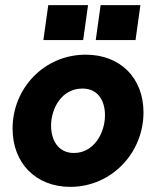

<svg xmlns="http://www.w3.org/2000/svg" viewBox="-20 -717 609 748"><path d="M254 11C414 11 539 -121 539 -279C539 -413 449 -504 314 -504C152 -504 29 -373 29 -216C29 -81 120 11 254 11ZM149 -561H304L323 -697H168ZM179 -227C179 -296 221 -372 301 -372C363 -372 389 -323 389 -268C389 -199 346 -121 268 -121C206 -121 179 -172 179 -227ZM353 -561H508L527 -697H372Z"/></svg>

Font: HK Grotesk Black
Style: Italic
Weight: 900
Italic angle: -16°
Designer: Alfredo Marco Pradil
Foundry: Hanken Design Co.
Version: Version 3.001;FEAKit 1.0